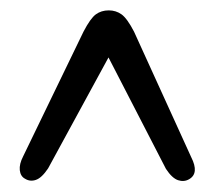

<svg xmlns="http://www.w3.org/2000/svg" viewBox="-20 -734 402 361"><path d="M335.5 -397Q326 -391.5 314.8 -395.2Q303.5 -399 292 -416.5L184 -626L70.5 -417.5Q58.5 -399.5 47.5 -395.8Q36.5 -392 27 -398Q18.5 -402.5 17.2 -414Q16 -425.5 23.5 -440L137 -674.5Q150 -699.5 160.2 -707Q170.5 -714.5 184.5 -714.5Q198 -714.5 208.5 -707Q219 -699.5 232 -674.5L339.5 -438.5Q355 -408 335.5 -397Z"/></svg>

Font: Fraunces 144pt S050
Style: Bold
Weight: 700
Version: Version 1.000; ttfautohint (v1.8.3)